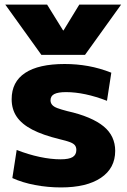

<svg xmlns="http://www.w3.org/2000/svg" viewBox="-20 -810 555 840"><path d="M3 -790H186L256 -677H258L327 -790H510L352 -570H161ZM247 10Q189 10 133.5 -0.5Q78 -11 34 -31L53 -154Q104 -134 153.5 -123.5Q203 -113 245 -113Q282 -113 298 -123Q314 -133 314 -154Q314 -166 308 -174Q302 -182 286.5 -188Q271 -194 241 -201Q167 -219 121 -243Q75 -267 53 -299.5Q31 -332 31 -376Q31 -452 90 -491Q149 -530 263 -530Q316 -530 366 -521Q416 -512 467 -492L448 -369Q399 -388 354 -397.5Q309 -407 269 -407Q234 -407 217.5 -398.5Q201 -390 201 -371Q201 -360 208 -351.5Q215 -343 231 -337Q247 -331 274 -324Q328 -312 368 -295Q408 -278 433.5 -257Q459 -236 471.5 -209Q484 -182 484 -150Q484 -74 421.5 -32Q359 10 247 10Z"/></svg>

Font: M PLUS 2 ExtraBold
Style: Regular
Weight: 800
Version: Version 1.001